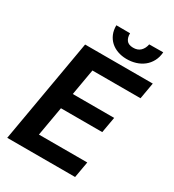

<svg xmlns="http://www.w3.org/2000/svg" viewBox="-212 -1021 1031 1140"><g transform="rotate(30 303.0 -451.5)"><path d="M490.2 -311.5H207L171.9 -110.8H503.4L483.9 0H18.6L142.1 -710.9H606L586.4 -599.1H256.8L225.6 -419.9H509.3ZM566.9 -902.8Q564.5 -868.2 550 -841.1Q535.6 -814 512.5 -795.7Q489.3 -777.3 459.2 -768.1Q429.2 -758.8 395.5 -759.3Q362.8 -759.8 335.2 -769.8Q307.6 -779.8 287.6 -798.1Q267.6 -816.4 256.3 -842.8Q245.1 -869.1 245.6 -902.8L339.8 -902.3Q338.9 -873.5 352.1 -855.5Q365.2 -837.4 397 -836.9Q428.7 -836.4 447.3 -854.5Q465.8 -872.6 471.2 -901.9Z"/></g></svg>

Font: Roboto Mono
Style: Bold Italic
Weight: 700
Designer: Google
Version: Version 2.000985; 2015; ttfautohint (v1.3)